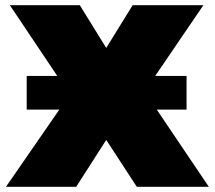

<svg xmlns="http://www.w3.org/2000/svg" viewBox="-20 -721 829 741"><path d="M3 0 209 -298H83V-428H201L18 -701H288L390 -536L492 -701H765L579 -428H700V-298H585L786 0H508L390 -181L274 0Z"/></svg>

Font: Montserrat Black
Style: Regular
Weight: 900
Designer: Julieta Ulanovsky
Foundry: Julieta Ulanovsky
Version: Version 9.000; ttfautohint (v1.8.4.7-5d5b)